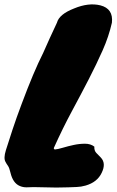

<svg xmlns="http://www.w3.org/2000/svg" viewBox="-38 -786 525 863"><path d="M113 55Q97 56 81 56Q65 56 51 50Q20 37 9 -10Q4 -32 -2.5 -41Q-9 -50 -13 -58Q-23 -74 -11.5 -111Q0 -148 18 -202.5Q36 -257 59 -318Q113 -463 156 -548Q173 -586 185.5 -614Q198 -642 208 -662.5Q218 -683 218 -684Q228 -722 295 -748Q360 -775 413 -762Q472 -747 465 -684Q451 -622 423.5 -560Q396 -498 361 -430Q326 -362 285 -286Q244 -210 204 -121Q203 -117 208 -114Q221 -115 244.5 -122Q268 -129 293.5 -134.5Q319 -140 344 -140Q369 -140 386 -127Q385 -109 395 -98.5Q405 -88 415 -78Q440 -52 419 -9Q399 33 347 48Q326 54 307 54.5Q288 55 268.5 56Q249 57 215 57Q181 57 113 55Z"/></svg>

Font: Knewave
Style: Regular
Weight: 400
Designer: Tyler Finck
Foundry: Tyler Finck
Version: Version 1.001